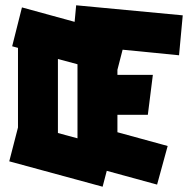

<svg xmlns="http://www.w3.org/2000/svg" viewBox="-20 -662 726 726"><path d="M48 -180V-481L26 -487L63 -634L457 -526L424 -398V-86H402L368 44L15 -52ZM199 -159 273 -139V-419L199 -439ZM574 36 256 -51 273 -115V-482H358L254 -492L268 -642L671 -604L657 -453L424 -476V-379H558L539 -228H424V-162L614 -110Z"/></svg>

Font: Blaka Ink
Style: Regular
Weight: 400
Designer: Mohamed Gaber
Foundry: Kief Type Foundry
Version: Version 1.003; ttfautohint (v1.8.4.7-5d5b)